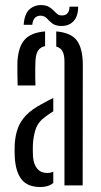

<svg xmlns="http://www.w3.org/2000/svg" viewBox="-20 -730 397 756"><path d="M38.2 -108.6Q37.7 -121.2 37.5 -134.2Q37.3 -147.2 37.8 -159.3Q39.7 -195.2 49.8 -223.5Q59.8 -251.9 82 -275.4Q104.3 -298.8 142.8 -319.5Q154.1 -326.2 166 -332.3Q177.9 -338.3 189.8 -344.2V-291.7Q182.6 -287.4 174.9 -282.1Q167.1 -276.8 158.3 -270.1Q129.5 -249.4 120.3 -220.9Q111 -192.5 109.5 -159.3Q109 -150.6 109.2 -138.4Q109.4 -126.1 109.9 -113.4Q112.4 -82.3 126.8 -65.6Q141.1 -48.9 165.3 -48.9Q178.8 -48.9 189.8 -53.9V-9.6Q170.6 6.4 139.7 6.4Q89.8 6.4 66.1 -22.1Q42.4 -50.5 38.2 -108.6ZM49.5 -393.6Q49 -411.9 48.5 -437.5Q48 -463.2 48.5 -482.5Q50.8 -542.5 75.6 -572.1Q100.4 -601.8 157.5 -606.3V-548.4Q139.4 -544.8 130.2 -531.3Q121 -517.9 119.6 -489.6Q119.1 -478.2 118.8 -461Q118.6 -443.9 118.8 -426.1Q119.1 -408.2 119.6 -393.6ZM233.8 0V-487.3Q233.8 -513 226.6 -527.2Q219.4 -541.5 201.5 -546.6V-606.3Q260.3 -601.3 283.3 -569.7Q306.2 -538 306.1 -472.8L305.5 0ZM253.6 -703.7H287.8Q287.6 -664.9 268.6 -645.6Q249.7 -626.2 217.4 -627.8Q196.5 -629 185.2 -638.2Q173.8 -647.5 165.3 -656.9Q156.8 -666.3 144.2 -667.9Q130.8 -669.9 120 -661.9Q109.3 -653.9 107 -632.4H73.2Q76.4 -677.9 98.6 -695.3Q120.7 -712.7 150.2 -709.5Q165.3 -707.9 174.8 -701.7Q184.2 -695.5 191.2 -688.2Q198.1 -680.9 204.6 -675.5Q211.1 -670.1 220.2 -669.3Q238 -668.1 246 -678Q253.9 -687.9 253.6 -703.7Z"/></svg>

Font: Big Shoulders Stencil Display SC Thin
Style: Regular
Weight: 100
Designer: Patric King
Foundry: XO Type Co
Version: Version 2.001